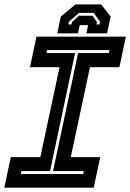

<svg xmlns="http://www.w3.org/2000/svg" viewBox="-37 -870 604 890"><path d="M-17 0 13 -141.5H150L239 -558.5H102L132 -700H546.5L516.5 -558.5H380L291 -141.5H427.5L397.5 0ZM59.5 -63H348.5L351.5 -77H209L325 -624H467.5L470.5 -638H181.5L178.5 -624H311L195 -77H62.5ZM431.5 -849.5 476 -793.5 459.5 -715.5H363.5L371.5 -753.5H332.5L324.5 -715.5H228.5L245 -793.5L312.5 -849.5ZM397.5 -810.5H329.5L282.5 -769.5L280 -756.5H294L296.5 -767.5L329.5 -797H391.5L412.5 -767.5L410 -756.5H424L426.5 -769.5Z"/></svg>

Font: Tourney Thin
Style: Bold Italic
Weight: 700
Italic angle: -12°
Version: Version 1.015